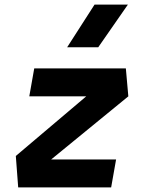

<svg xmlns="http://www.w3.org/2000/svg" viewBox="-20 -815 626 835"><path d="M538.1 -396 527.3 -517.6H128.9L107.4 -396H355L48.8 -136.7L59.1 0H463.4L484.9 -121.6H202.6ZM272 -609.4H407.2L536.1 -794.9H391.1Z"/></svg>

Font: Cascadia Mono NF
Style: Bold Italic
Weight: 700
Italic angle: -10°
Monospace: yes
Designer: Aaron Bell
Foundry: Saja Typeworks
Version: Version 2404.023